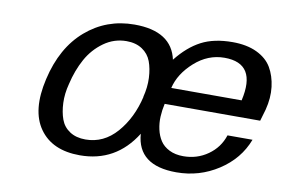

<svg xmlns="http://www.w3.org/2000/svg" viewBox="-62 -616 1083 731"><g transform="rotate(10 480.0 -250.0)"><path d="M484.9 -249 483.9 -247.1Q494.1 -286.6 492.4 -322.5Q490.7 -358.4 480.5 -385.7Q470.2 -413.1 445.6 -429.4Q420.9 -445.8 384.8 -445.8Q336.9 -445.8 297.4 -417.5Q257.8 -389.2 233.6 -345.5Q209.5 -301.8 196.8 -247.1Q186.5 -208 188 -172.4Q189.5 -136.7 199.5 -109.4Q209.5 -82 234.1 -65.9Q258.8 -49.8 294.9 -49.8Q365.2 -49.8 415.3 -106.9Q465.3 -164.1 484.9 -249ZM855 -299.8Q889.2 -448.2 763.2 -448.2Q699.2 -448.2 647.7 -402.1Q596.2 -356 583 -299.8ZM570.8 -405.8V-407.2Q613.3 -460.9 662.4 -486.6Q711.4 -512.2 783.2 -512.2Q838.4 -512.2 877.2 -493.7Q916 -475.1 934.6 -443.6Q953.1 -412.1 958.3 -370.1Q963.4 -328.1 951.2 -280.8L938 -235.8H568.8Q563 -210.4 561.8 -185.5Q560.5 -160.6 565.9 -136.2Q571.3 -111.8 583.5 -93.3Q595.7 -74.7 618.7 -63.2Q641.6 -51.8 672.9 -51.8Q726.1 -51.8 767.8 -81.3Q809.6 -110.8 825.2 -159.2H921.9Q892.6 -82 819.3 -34.4Q746.1 13.2 657.2 13.2Q507.8 13.2 499 -107.9Q423.3 13.2 284.2 13.2Q177.2 13.2 128.2 -56.2Q79.1 -125.5 107.9 -250Q136.7 -376 216.3 -444.6Q295.9 -513.2 403.8 -513.2Q547.9 -513.2 570.8 -405.8Z"/></g></svg>

Font: Perun
Style: Italic
Weight: 400
Italic angle: -12°
Foundry: Stefan Peev, Context Ltd
Version: Version 001.000